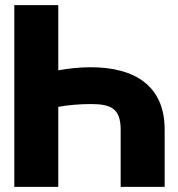

<svg xmlns="http://www.w3.org/2000/svg" viewBox="-20 -731 697 751"><path d="M36 0H208V-313C246 -320 291 -324 335 -324C415 -324 452 -306 452 -223V0H624V-225C624 -396 506 -468 335 -468C290 -468 248 -463 208 -456V-711H36Z"/></svg>

Font: Asimov Pro
Style: Ult
Weight: 900
Designer: Google
Version: Version 2.000980; 2014